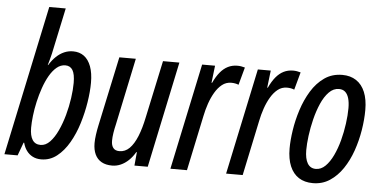

<svg xmlns="http://www.w3.org/2000/svg" viewBox="-53 -859 1923 969"><g transform="rotate(5 908.5 -375.0)"><path d="M185.1 9.8Q160.6 9.8 142.1 0.2Q123.5 -9.3 111.1 -26.4Q98.6 -43.5 92.8 -66.4H89.8L65.4 0H-1.5L159.2 -759.8H242.7L193.4 -527.8Q191.4 -519 188.7 -509Q186 -499 183.3 -488.5Q180.7 -478 177.2 -467.3H179.2Q195.3 -493.7 213.9 -511.2Q232.4 -528.8 253.7 -538.1Q274.9 -547.4 298.8 -547.4Q331.5 -547.4 354.5 -530.3Q377.4 -513.2 389.9 -479.7Q402.3 -446.3 402.3 -397.5Q402.3 -353 393.8 -298.8Q385.3 -244.6 368.7 -190.4Q352.1 -136.2 325.9 -90.8Q299.8 -45.4 264.6 -17.8Q229.5 9.8 185.1 9.8ZM175.8 -62.5Q201.7 -62.5 223.4 -85.2Q245.1 -107.9 262.2 -144.8Q279.3 -181.6 291.3 -225.1Q303.2 -268.6 309.3 -311.5Q315.4 -354.5 315.4 -388.7Q315.4 -433.1 303.2 -453.4Q291 -473.6 266.1 -473.6Q242.2 -473.6 222.2 -456.8Q202.1 -439.9 186 -411.9Q169.9 -383.8 157.7 -348.6Q145.5 -313.5 137.2 -276.6Q128.9 -239.7 125 -205.3Q121.1 -170.9 121.1 -145Q121.1 -104.5 134.8 -83.5Q148.4 -62.5 175.8 -62.5Z M544.4 9.8Q512.7 9.8 491 -2.4Q469.2 -14.6 458 -38.3Q446.8 -62 446.8 -95.7Q446.8 -114.3 450.2 -138.7Q453.6 -163.1 458.5 -185.5L533.7 -537.6H617.2L545.9 -198.7Q540.5 -176.3 537.1 -154.8Q533.7 -133.3 533.7 -114.7Q533.7 -91.8 543.7 -78.9Q553.7 -65.9 575.2 -65.9Q604 -65.9 626 -87.6Q647.9 -109.4 664.8 -150.6Q681.6 -191.9 693.4 -250L754.9 -537.6H837.9L724.6 0H657.2L663.6 -68.4H660.6Q646 -43.5 627.7 -26.1Q609.4 -8.8 588.4 0.5Q567.4 9.8 544.4 9.8Z M839.4 0 953.1 -537.6H1018.6L1008.3 -450.2H1011.2Q1026.4 -482.9 1044.2 -504.4Q1062 -525.9 1083.5 -536.6Q1105 -547.4 1131.3 -547.4Q1141.1 -547.4 1150.4 -545.9Q1159.7 -544.4 1169.4 -541.5L1145 -452.1Q1136.7 -455.6 1127.4 -457.3Q1118.2 -459 1107.9 -459Q1081.5 -459 1061.3 -442.9Q1041 -426.8 1025.6 -400.6Q1010.3 -374.5 999.5 -343Q988.8 -311.5 982.4 -279.8L923.3 0Z M1121.6 0 1235.4 -537.6H1300.8L1290.5 -450.2H1293.5Q1308.6 -482.9 1326.4 -504.4Q1344.2 -525.9 1365.7 -536.6Q1387.2 -547.4 1413.6 -547.4Q1423.3 -547.4 1432.6 -545.9Q1441.9 -544.4 1451.7 -541.5L1427.2 -452.1Q1418.9 -455.6 1409.7 -457.3Q1400.4 -459 1390.1 -459Q1363.8 -459 1343.5 -442.9Q1323.2 -426.8 1307.9 -400.6Q1292.5 -374.5 1281.7 -343Q1271 -311.5 1264.6 -279.8L1205.6 0Z M1561.5 9.8Q1519.5 9.8 1490.2 -9Q1460.9 -27.8 1445.3 -64.7Q1429.7 -101.6 1429.7 -154.8Q1429.7 -195.3 1437.5 -247.1Q1445.3 -298.8 1462.2 -351.3Q1479 -403.8 1506.3 -448.5Q1533.7 -493.2 1572.5 -520.3Q1611.3 -547.4 1663.1 -547.4Q1704.1 -547.4 1733.4 -528.1Q1762.7 -508.8 1778.1 -471.7Q1793.5 -434.6 1793.5 -380.9Q1793.5 -332.5 1784.7 -278.6Q1775.9 -224.6 1758.1 -173.3Q1740.2 -122.1 1712.4 -80.8Q1684.6 -39.6 1647 -14.9Q1609.4 9.8 1561.5 9.8ZM1570.3 -63Q1596.7 -63 1618.4 -84.2Q1640.1 -105.5 1657 -140.9Q1673.8 -176.3 1685.1 -218.8Q1696.3 -261.2 1702.1 -304.2Q1708 -347.2 1708 -382.8Q1708 -412.1 1701.9 -432.9Q1695.8 -453.6 1683.6 -464.4Q1671.4 -475.1 1652.3 -475.1Q1624 -475.1 1601.6 -452.1Q1579.1 -429.2 1562.7 -391.8Q1546.4 -354.5 1535.6 -311Q1524.9 -267.6 1519.5 -226.1Q1514.2 -184.6 1514.2 -153.8Q1514.2 -109.9 1528.3 -86.4Q1542.5 -63 1570.3 -63Z"/></g></svg>

Font: Open Sans Condensed Medium
Style: Italic
Weight: 500
Width: 3
Italic angle: -12°
Designer: Monotype Design Team
Foundry: Monotype Imaging Inc.
Version: Version 3.000